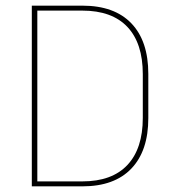

<svg xmlns="http://www.w3.org/2000/svg" viewBox="-20 -659 608 679"><path d="M271.5 0H102.5V-17.5H271Q376 -17.5 430.5 -75.5Q485 -133.5 485 -242V-397Q485 -506 430.5 -563.8Q376 -621.5 271 -621.5H101.5V-639H271.5Q384.5 -639 444.5 -576.5Q504.5 -514 504.5 -397.5V-241.5Q504.5 -125.5 444.5 -62.8Q384.5 0 271.5 0ZM112 0H92.5V-639H112Z"/></svg>

Font: Anek Malayalam Medium Thin
Style: Regular
Weight: 250
Version: Version 1.003